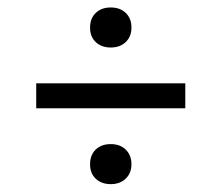

<svg xmlns="http://www.w3.org/2000/svg" viewBox="-20 -630 578 501"><path d="M74.5 -347.5V-412.5H463.5V-347.5ZM269 -149.5Q245 -149.5 230 -163.5Q215 -177.5 215 -201.5Q215 -225.5 229.8 -239.8Q244.5 -254 269 -254Q293.5 -254 308.2 -239.5Q323 -225 323 -201.5Q323 -178 308 -163.8Q293 -149.5 269 -149.5ZM269 -506Q245 -506 230 -520Q215 -534 215 -558Q215 -582 229.8 -596.2Q244.5 -610.5 269 -610.5Q293.5 -610.5 308.2 -596.2Q323 -582 323 -558Q323 -534.5 308 -520.2Q293 -506 269 -506Z"/></svg>

Font: Encode Sans Condensed Thin
Style: Regular
Weight: 400
Version: Version 3.002